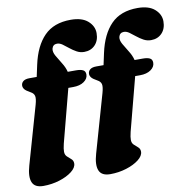

<svg xmlns="http://www.w3.org/2000/svg" viewBox="-112 -817 1126 1126"><g transform="rotate(-10 451.0 -254.0)"><path d="M35 -388.5Q35 -404.5 47.5 -414.5Q60 -424.5 84.5 -424.5H128L143 -494Q166.5 -603 223.8 -661.5Q281 -720 382 -720Q449 -720 483.8 -689.2Q518.5 -658.5 518.5 -617Q518.5 -573 493.5 -546.8Q468.5 -520.5 428.5 -520.5Q404.5 -520.5 383.8 -532Q363 -543.5 345 -558.2Q327 -573 310.8 -584.5Q294.5 -596 279 -596Q254.5 -596 248 -571.5Q244 -552.5 257.5 -528.5Q271 -504.5 288.2 -477.5Q305.5 -450.5 312.5 -422.5H362Q388.5 -422.5 403 -415.2Q417.5 -408 417.5 -388Q417.5 -363.5 393 -346.2Q368.5 -329 328.5 -329H299.5L216.5 -11.5Q212.5 4 211 15.8Q209.5 27.5 209.5 35.5Q209.5 54 221.2 65Q233 76 244.8 86Q256.5 96 256.5 113Q256.5 138 227.2 160.8Q198 183.5 152.2 197.8Q106.5 212 56.5 212Q5 212 -9.2 177.8Q-23.5 143.5 -5 79.5L93.5 -265Q103.5 -300.5 99.5 -316.5Q95.5 -332.5 77.5 -342Q51 -356.5 43 -367Q35 -377.5 35 -388.5ZM433 -388.5Q433 -404.5 445.5 -414.5Q458 -424.5 482.5 -424.5H526L541 -494Q564.5 -603 621.8 -661.5Q679 -720 780 -720Q847 -720 881.8 -689.2Q916.5 -658.5 916.5 -617Q916.5 -573 891.5 -546.8Q866.5 -520.5 826.5 -520.5Q802.5 -520.5 781.8 -532Q761 -543.5 743 -558.2Q725 -573 708.8 -584.5Q692.5 -596 677 -596Q652.5 -596 646 -571.5Q642 -552.5 655.5 -528.5Q669 -504.5 686.2 -477.5Q703.5 -450.5 710.5 -422.5H760Q786.5 -422.5 801 -415.2Q815.5 -408 815.5 -388Q815.5 -363.5 791 -346.2Q766.5 -329 726.5 -329H697.5L614.5 -11.5Q610.5 4 609 15.8Q607.5 27.5 607.5 35.5Q607.5 54 619.2 65Q631 76 642.8 86Q654.5 96 654.5 113Q654.5 138 625.2 160.8Q596 183.5 550.2 197.8Q504.5 212 454.5 212Q403 212 388.8 177.8Q374.5 143.5 393 79.5L491.5 -265Q501.5 -300.5 497.5 -316.5Q493.5 -332.5 475.5 -342Q449 -356.5 441 -367Q433 -377.5 433 -388.5Z"/></g></svg>

Font: Fraunces 9pt S000 Black
Style: Italic
Weight: 900
Italic angle: -16°
Version: Version 1.000; ttfautohint (v1.8.3)